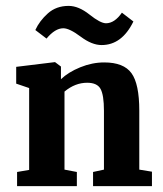

<svg xmlns="http://www.w3.org/2000/svg" viewBox="-20 -632 553 652"><path d="M38 0V-48L79 -55V-333L35 -348V-405L166 -421H167L187 -406V-363Q212 -387 252.5 -403.5Q293 -420 334 -420Q400 -420 426.5 -383.5Q453 -347 453 -256V-56L496 -49V0H296V-48L333 -56V-256Q333 -309 321.5 -330Q310 -351 276 -351Q235 -351 199 -321V-56L241 -48V0ZM138 -501 100 -530Q114 -561 142.5 -586.5Q171 -612 213 -612Q247 -612 284 -582.5Q321 -553 340 -553Q369 -553 394 -589L433 -559Q394 -479 325 -479Q292 -479 254 -507.5Q216 -536 195 -536Q167 -536 138 -501Z"/></svg>

Font: Aikya
Style: Bold
Weight: 700
Designer: Neelakash Kshetrimayum (Latin subset based on Merriweather by Eben Sorkin)
Foundry: Brand New Type
Version: Version 1.00 b005